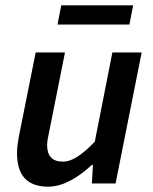

<svg xmlns="http://www.w3.org/2000/svg" viewBox="-20 -689 574 721"><path d="M161 12C220 12 278 -26 325 -70H329L325 0H414L512 -492H402L336 -157C287 -106 250 -82 217 -82C176 -82 157 -103 157 -144C157 -159 160 -173 165 -196L224 -492H114L52 -182C47 -156 44 -135 44 -113C44 -34 79 12 161 12ZM196 -597H466L480 -669H210Z"/></svg>

Font: Source Sans Pro Semibold
Style: Italic
Weight: 600
Italic angle: -11°
Designer: Paul D. Hunt
Foundry: Adobe Systems Incorporated
Version: Version 3.006;hotconv 1.0.111;makeotfexe 2.5.65597